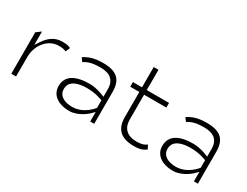

<svg xmlns="http://www.w3.org/2000/svg" viewBox="-63 -1068 1931 1501"><g transform="rotate(30 902.0 -318.0)"><path d="M56 -30H99V-206C99 -266 121 -314 150 -348C176 -378 216 -405 269 -405C303 -405 320 -401 336 -393L353 -433C334 -442 324 -447 277 -447C206 -447 160 -406 126 -356L99 -315V-436L56 -404Z M424 -132C424 -55 488 -4 593 -4C677 -4 748 -72 748 -72L777 -101V-15H813V-302C813 -414 760 -462 637 -462C557 -462 510 -445 468 -417L491 -386C531 -413 575 -421 637 -421C722 -421 770 -385 770 -302V-234L745 -244C745 -244 688 -268 627 -268C505 -268 424 -229 424 -132ZM471 -133C471 -211 553 -229 627 -229C705 -229 756 -207 770 -202V-134C767 -130 701 -43 596 -43C528 -43 471 -70 471 -133Z M912 -407H994V-175C996 -72 1050 -19 1167 -19C1226 -19 1249 -31 1276 -50L1258 -85C1238 -70 1218 -60 1167 -60C1081 -60 1037 -107 1037 -181V-407H1238V-449H1037V-632H994V-449H912Z M1360 -132C1360 -55 1424 -4 1529 -4C1613 -4 1684 -72 1684 -72L1713 -101V-15H1749V-302C1749 -414 1696 -462 1573 -462C1493 -462 1446 -445 1404 -417L1427 -386C1467 -413 1511 -421 1573 -421C1658 -421 1706 -385 1706 -302V-234L1681 -244C1681 -244 1624 -268 1563 -268C1441 -268 1360 -229 1360 -132ZM1407 -133C1407 -211 1489 -229 1563 -229C1641 -229 1692 -207 1706 -202V-134C1703 -130 1637 -43 1532 -43C1464 -43 1407 -70 1407 -133Z"/></g></svg>

Font: Charger Sport
Style: HLExt
Weight: 100
Designer: Jasper
Foundry: Cannot Into Space Fonts
Version: Version 1.1